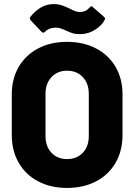

<svg xmlns="http://www.w3.org/2000/svg" viewBox="-20 -914 661 945"><path d="M310 11Q229 11 167.5 -21.5Q106 -54 72 -113Q38 -172 38 -250V-450Q38 -526 72 -584.5Q106 -643 167.5 -675.5Q229 -708 310 -708Q391 -708 453 -675.5Q515 -643 549 -584.5Q583 -526 583 -450V-250Q583 -172 549 -113Q515 -54 453 -21.5Q391 11 310 11ZM310 -131Q358 -131 387.5 -162Q417 -193 417 -245V-452Q417 -503 387.5 -534.5Q358 -566 310 -566Q263 -566 233.5 -534.5Q204 -503 204 -452V-245Q204 -193 233.5 -162Q263 -131 310 -131ZM374 -746Q352 -746 337.5 -750.5Q323 -755 306 -763Q286 -772 276 -775Q266 -778 255 -778Q222 -778 202 -758Q197 -753 192 -753Q189 -753 185 -757L131 -814Q127 -819 127 -824Q127 -827 129 -830Q149 -857 178.5 -875.5Q208 -894 245 -894Q265 -894 280.5 -889Q296 -884 308 -878.5Q320 -873 324 -871Q328 -869 338.5 -864Q349 -859 357.5 -857Q366 -855 374 -855Q403 -855 421 -877Q426 -883 430 -883Q435 -883 438 -878L492 -831Q497 -827 497 -822Q497 -820 496 -818Q484 -791 449.5 -768.5Q415 -746 374 -746Z"/></svg>

Font: LinhAnh ExtBd
Style: Regular
Weight: 800
Designer: Jeremy Tribby
Foundry: Tribby Type
Version: Version 1.408